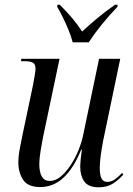

<svg xmlns="http://www.w3.org/2000/svg" viewBox="-20 -786 565 816"><path d="M400 10Q355 10 338 -15Q321 -40 321 -76Q321 -89 323 -110Q325 -131 328 -150H325Q293 -71 250 -31Q207 9 151 9Q99 9 78.5 -21.5Q58 -52 58 -96Q58 -122 64.5 -156.5Q71 -191 77 -219L120 -423Q124 -445 127.5 -465Q131 -485 131 -494Q131 -513 120 -519.5Q109 -526 83 -526H69L71 -536H233L165 -213Q159 -184 153 -147.5Q147 -111 147 -90Q147 -17 191 -17Q216 -17 238.5 -36Q261 -55 280.5 -84.5Q300 -114 313.5 -147.5Q327 -181 333 -210L401 -536H491L418 -186Q413 -160 408.5 -128Q404 -96 404 -73Q404 -44 411 -28.5Q418 -13 436 -13Q453 -13 468 -23.5Q483 -34 499 -51L504 -44Q486 -23 461 -6.5Q436 10 400 10ZM289 -606Q283 -630 271.5 -658Q260 -686 247 -712.5Q234 -739 223 -757L224 -766H234Q265 -735 288 -707.5Q311 -680 329 -652Q356 -677 391 -706.5Q426 -736 469 -766H480L479 -757Q407 -682 357 -606Z"/></svg>

Font: Noto Serif Display Condensed
Style: Italic
Weight: 400
Width: 3
Italic angle: -12°
Designer: Monotype Design Team
Foundry: Monotype Imaging Inc.
Version: Version 2.009